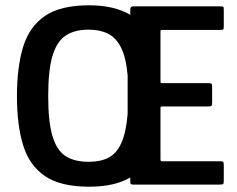

<svg xmlns="http://www.w3.org/2000/svg" viewBox="-20 -697 894 725"><path d="M316 8Q209 8 150 -32Q91 -72 67.5 -148Q44 -224 44 -334Q44 -444 67.5 -520.5Q91 -597 150 -637Q209 -677 316 -677Q366 -677 405 -667.5Q444 -658 472 -641Q472 -646 472 -651Q472 -656 472 -662Q472 -673 483 -673Q565 -673 647 -673Q729 -673 811 -673Q821 -673 823 -671.5Q825 -670 825 -660Q825 -645 825 -629.5Q825 -614 825 -599Q825 -588 823 -586Q821 -584 811 -584Q757 -584 702.5 -584Q648 -584 594 -584Q588 -584 587 -583Q586 -582 586 -577Q586 -530 586 -483.5Q586 -437 586 -391Q586 -386 587 -384.5Q588 -383 593 -383Q637 -383 680 -383Q723 -383 766 -383Q777 -383 779 -380.5Q781 -378 781 -366Q781 -352 781 -338.5Q781 -325 781 -311Q781 -300 778.5 -297.5Q776 -295 766 -295Q723 -295 680 -295Q637 -295 593 -295Q588 -295 587 -294Q586 -293 586 -288Q586 -241 586 -193Q586 -145 586 -97Q586 -92 587 -90Q588 -88 593 -88Q647 -88 701.5 -88Q756 -88 810 -88Q821 -88 823 -85.5Q825 -83 825 -72Q825 -58 825 -44Q825 -30 825 -16Q825 -5 823 -2.5Q821 0 809 0Q728 0 646 0Q564 0 483 0Q472 0 472 -7Q472 -12 472 -17.5Q472 -23 472 -27Q444 -10 405 -1Q366 8 316 8ZM315 -86Q359 -86 389.5 -101.5Q420 -117 438 -156.5Q456 -196 462 -267V-412Q456 -480 437 -517.5Q418 -555 387.5 -570Q357 -585 315 -585Q262 -585 228.5 -563Q195 -541 178.5 -487Q162 -433 162 -334Q162 -236 178.5 -182Q195 -128 228.5 -107Q262 -86 315 -86Z"/></svg>

Font: Glory SemiBold
Style: Regular
Weight: 600
Designer: Robert Leuschke
Foundry: Robert Leuschke
Version: Version 1.011